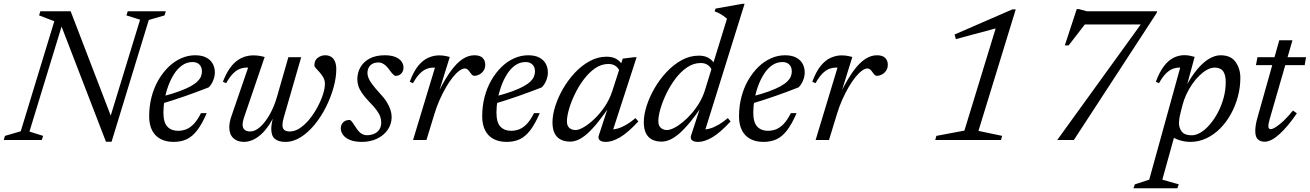

<svg xmlns="http://www.w3.org/2000/svg" viewBox="-34 -732 6850 1004"><path d="M552.5 -108 535.5 -96.5 698.5 -629 627 -651.5 634 -673H833L826.5 -651.5L744 -627.5L549.5 9H520L276 -624L294 -613L120 -44L191.5 -21.5L184.5 0H-14.5L-8 -21.5L74.5 -45.5L250 -621L170.5 -651.5L177 -673H335.5Z M972.5 -407.5Q943 -407.5 918.8 -390.5Q894.5 -373.5 876.2 -344.8Q858 -316 845.5 -281.5Q833 -247 826.8 -211.2Q820.5 -175.5 820.5 -144.5Q820.5 -91.5 841.2 -69.8Q862 -48 896.5 -48Q920 -48 940.5 -56.2Q961 -64.5 980 -84.5Q999 -104.5 1017 -140.5H1047Q1022 -82.5 996.5 -49.8Q971 -17 941.5 -3.5Q912 10 873.5 10Q834.5 10 805.8 -5Q777 -20 761.5 -50Q746 -80 746 -123.5Q746 -177 758.5 -225Q771 -273 794 -312.8Q817 -352.5 847 -381.8Q877 -411 912.8 -427Q948.5 -443 986.5 -443Q1022.5 -443 1045.5 -430.5Q1068.5 -418 1079 -397.5Q1089.5 -377 1089.5 -353.5Q1089.5 -331.5 1080.2 -309.8Q1071 -288 1057 -275Q1026.5 -263 996.2 -251.8Q966 -240.5 935.2 -229.8Q904.5 -219 874.2 -209.2Q844 -199.5 813.5 -190.5L815 -227.5Q866 -241 902.2 -254.2Q938.5 -267.5 961.8 -280.2Q985 -293 998.2 -306Q1011.5 -319 1016.8 -332Q1022 -345 1022 -359Q1022 -373.5 1016.2 -384.2Q1010.5 -395 999.8 -401.2Q989 -407.5 972.5 -407.5Z M1474 -433H1541L1449 -114.5Q1446 -103.5 1444.5 -94.5Q1443 -85.5 1443 -78.5Q1443 -60 1453 -52.2Q1463 -44.5 1481.5 -44.5Q1508.5 -44.5 1535 -62.5Q1561.5 -80.5 1584.8 -109.2Q1608 -138 1626.2 -172Q1644.5 -206 1654.8 -238Q1665 -270 1665 -294Q1665 -312 1656.5 -327Q1648 -342 1637.2 -354Q1626.5 -366 1618.2 -375Q1610 -384 1610 -390Q1610 -417 1627.8 -430Q1645.5 -443 1666.5 -443Q1685 -443 1698 -434.5Q1711 -426 1717.8 -409.8Q1724.5 -393.5 1724.5 -370Q1724.5 -326 1710.2 -274.5Q1696 -223 1670.8 -172.8Q1645.5 -122.5 1612 -81.2Q1578.5 -40 1539.2 -15Q1500 10 1458 10Q1423 10 1403.8 -5.5Q1384.5 -21 1384.5 -57.5Q1384.5 -70 1387 -85.5Q1389.5 -101 1394.5 -119.5L1404.5 -154.5H1412.5Q1394 -110 1372.8 -78.5Q1351.5 -47 1329.2 -27.5Q1307 -8 1284.5 1Q1262 10 1241.5 10Q1207 10 1186 -9.8Q1165 -29.5 1165 -66.5Q1165 -92 1176 -124L1263.5 -378.5Q1261.5 -378.5 1259.8 -378.5Q1258 -378.5 1256 -378.5Q1237 -378.5 1219.2 -371.5Q1201.5 -364.5 1184 -346.8Q1166.5 -329 1148.5 -297L1131.5 -304.5Q1147 -344.5 1165.2 -371.2Q1183.5 -398 1204 -413.5Q1224.5 -429 1246.8 -435.8Q1269 -442.5 1292 -442.5Q1302 -442.5 1311.8 -441.5Q1321.5 -440.5 1331.2 -438.5Q1341 -436.5 1350 -434L1241 -114.5Q1238 -104.5 1236.2 -96.2Q1234.5 -88 1234.5 -81Q1234.5 -62.5 1245 -53.5Q1255.5 -44.5 1274 -44.5Q1300.5 -44.5 1327.8 -69.5Q1355 -94.5 1378 -136.2Q1401 -178 1415.5 -229.5Z M1795.5 -105Q1802 -102 1808.5 -92.8Q1815 -83.5 1829 -62.5Q1843 -41 1856.5 -33Q1870 -25 1884 -25Q1905.5 -25 1922.8 -32.5Q1940 -40 1949.8 -55Q1959.5 -70 1959.5 -91.5Q1959.5 -106 1954.5 -121.2Q1949.5 -136.5 1936.2 -154.8Q1923 -173 1898 -198.5Q1874 -223.5 1860 -243.8Q1846 -264 1840.2 -281.8Q1834.5 -299.5 1834.5 -317Q1834.5 -352 1851 -380.8Q1867.5 -409.5 1899.5 -426.2Q1931.5 -443 1977.5 -443Q2011.5 -443 2033 -434.2Q2054.5 -425.5 2065.2 -410.8Q2076 -396 2076 -377.5Q2076 -365.5 2070.5 -355.8Q2065 -346 2055.2 -340.5Q2045.5 -335 2032 -335Q2027 -338 2020 -344.8Q2013 -351.5 2000 -369.5Q1987 -387.5 1973 -396.5Q1959 -405.5 1945.5 -405.5Q1918.5 -405.5 1903 -390.8Q1887.5 -376 1887.5 -349.5Q1887.5 -338 1893 -324Q1898.5 -310 1912.2 -291.5Q1926 -273 1949.5 -247Q1974 -221.5 1987.8 -199.2Q2001.5 -177 2007.8 -157.8Q2014 -138.5 2014 -120.5Q2014 -83 1993.5 -53.5Q1973 -24 1938 -7Q1903 10 1858.5 10Q1820.5 10 1796 -0.2Q1771.5 -10.5 1759.8 -26.8Q1748 -43 1748 -61Q1748 -73.5 1753.8 -83.5Q1759.5 -93.5 1770 -99.2Q1780.5 -105 1795.5 -105Z M2240.5 -378.5Q2239 -378.5 2237.2 -378.5Q2235.5 -378.5 2233.5 -378.5Q2214 -378.5 2196.2 -371.5Q2178.5 -364.5 2161 -346.8Q2143.5 -329 2125.5 -297L2108.5 -304.5Q2128.5 -358 2153 -388Q2177.5 -418 2205.8 -430.2Q2234 -442.5 2262.5 -442.5Q2272 -442.5 2281.2 -441.5Q2290.5 -440.5 2299.8 -438.5Q2309 -436.5 2318 -434L2263.5 -259H2263Q2295.5 -323 2325.8 -363.8Q2356 -404.5 2386 -423.8Q2416 -443 2446.5 -443Q2476.5 -443 2490 -429Q2503.5 -415 2503.5 -393.5Q2503.5 -376 2495 -363Q2486.5 -350 2473 -342.8Q2459.5 -335.5 2445 -335.5Q2441 -335.5 2436 -339.5Q2431 -343.5 2424 -353.5Q2417.5 -363.5 2411 -368.8Q2404.5 -374 2397 -374Q2384 -374 2367.5 -361.8Q2351 -349.5 2333.5 -327.8Q2316 -306 2298.5 -276Q2281 -246 2265 -210Q2249 -174 2237 -134L2196 0H2126Z M2714 -407.5Q2684.5 -407.5 2660.2 -390.5Q2636 -373.5 2617.8 -344.8Q2599.5 -316 2587 -281.5Q2574.5 -247 2568.2 -211.2Q2562 -175.5 2562 -144.5Q2562 -91.5 2582.8 -69.8Q2603.5 -48 2638 -48Q2661.5 -48 2682 -56.2Q2702.5 -64.5 2721.5 -84.5Q2740.5 -104.5 2758.5 -140.5H2788.5Q2763.5 -82.5 2738 -49.8Q2712.5 -17 2683 -3.5Q2653.5 10 2615 10Q2576 10 2547.2 -5Q2518.5 -20 2503 -50Q2487.5 -80 2487.5 -123.5Q2487.5 -177 2500 -225Q2512.5 -273 2535.5 -312.8Q2558.5 -352.5 2588.5 -381.8Q2618.5 -411 2654.2 -427Q2690 -443 2728 -443Q2764 -443 2787 -430.5Q2810 -418 2820.5 -397.5Q2831 -377 2831 -353.5Q2831 -331.5 2821.8 -309.8Q2812.5 -288 2798.5 -275Q2768 -263 2737.8 -251.8Q2707.5 -240.5 2676.8 -229.8Q2646 -219 2615.8 -209.2Q2585.5 -199.5 2555 -190.5L2556.5 -227.5Q2607.5 -241 2643.8 -254.2Q2680 -267.5 2703.2 -280.2Q2726.5 -293 2739.8 -306Q2753 -319 2758.2 -332Q2763.5 -345 2763.5 -359Q2763.5 -373.5 2757.8 -384.2Q2752 -395 2741.2 -401.2Q2730.5 -407.5 2714 -407.5Z M3097.5 -24.5 3151.5 -189H3162.5Q3123.5 -131 3092.5 -92.8Q3061.5 -54.5 3036 -32.2Q3010.5 -10 2989 -0.8Q2967.5 8.5 2947.5 8.5Q2919.5 8.5 2898.8 -1.8Q2878 -12 2866.5 -34.2Q2855 -56.5 2855 -92Q2855 -130.5 2869.5 -176.5Q2884 -222.5 2910.2 -268Q2936.5 -313.5 2972 -351.5Q3007.5 -389.5 3049.8 -412.5Q3092 -435.5 3138 -435.5Q3168.5 -435.5 3188.5 -424Q3208.5 -412.5 3223.5 -389.5L3205 -362Q3199.5 -376.5 3184.8 -387Q3170 -397.5 3147.5 -397.5Q3110.5 -397.5 3078 -375Q3045.5 -352.5 3018.5 -316.5Q2991.5 -280.5 2971.8 -239.5Q2952 -198.5 2941.2 -160.5Q2930.5 -122.5 2930.5 -97Q2930.5 -74.5 2943.2 -63.2Q2956 -52 2975.5 -52Q2993.5 -52 3020 -67.8Q3046.5 -83.5 3075.2 -111Q3104 -138.5 3128.8 -175.5Q3153.5 -212.5 3167.5 -255L3222.5 -425.5L3283 -433H3295L3166 -35.5L3156.5 -56Q3173.5 -53.5 3195.5 -59.8Q3217.5 -66 3241.8 -80.2Q3266 -94.5 3289 -114.5L3304 -97Q3248 -37 3207.5 -13.5Q3167 10 3134 10Q3111.5 10 3101.8 0.8Q3092 -8.5 3097.5 -24.5Z M3687.5 -366.5Q3682 -381.5 3667.2 -392Q3652.5 -402.5 3630 -402.5Q3592.5 -402.5 3559 -379.8Q3525.5 -357 3498 -320.5Q3470.5 -284 3450.5 -242.5Q3430.5 -201 3419.5 -162.8Q3408.5 -124.5 3408.5 -98.5Q3408.5 -75.5 3421.2 -63.8Q3434 -52 3453.5 -52Q3469 -52 3490.5 -62.8Q3512 -73.5 3535.5 -92.8Q3559 -112 3581.8 -137.8Q3604.5 -163.5 3622.8 -194.2Q3641 -225 3651.5 -258L3767.5 -634Q3758.5 -642 3749 -648.8Q3739.5 -655.5 3728.5 -661.5Q3717.5 -667.5 3703 -672.5L3707.5 -687L3847 -712H3859.5L3648.5 -35.5L3639 -56Q3656 -53.5 3678 -59.8Q3700 -66 3724.2 -80.2Q3748.5 -94.5 3772 -114.5L3786.5 -97Q3730.5 -37 3690 -13.5Q3649.5 10 3616.5 10Q3594 10 3584.2 0.8Q3574.5 -8.5 3580 -24.5L3634 -189H3645Q3605.5 -130.5 3573.8 -92.2Q3542 -54 3516 -32Q3490 -10 3467.8 -0.8Q3445.5 8.5 3425.5 8.5Q3397.5 8.5 3376.5 -1.8Q3355.5 -12 3344 -34.8Q3332.5 -57.5 3332.5 -93.5Q3332.5 -132 3347.5 -178.8Q3362.5 -225.5 3389.2 -271.5Q3416 -317.5 3452.2 -356Q3488.5 -394.5 3531 -417.8Q3573.5 -441 3620.5 -441Q3651 -441 3671 -429.2Q3691 -417.5 3706 -394.5Z M4057 -407.5Q4027.5 -407.5 4003.2 -390.5Q3979 -373.5 3960.8 -344.8Q3942.5 -316 3930 -281.5Q3917.5 -247 3911.2 -211.2Q3905 -175.5 3905 -144.5Q3905 -91.5 3925.8 -69.8Q3946.5 -48 3981 -48Q4004.5 -48 4025 -56.2Q4045.5 -64.5 4064.5 -84.5Q4083.5 -104.5 4101.5 -140.5H4131.5Q4106.5 -82.5 4081 -49.8Q4055.5 -17 4026 -3.5Q3996.5 10 3958 10Q3919 10 3890.2 -5Q3861.5 -20 3846 -50Q3830.5 -80 3830.5 -123.5Q3830.5 -177 3843 -225Q3855.5 -273 3878.5 -312.8Q3901.5 -352.5 3931.5 -381.8Q3961.5 -411 3997.2 -427Q4033 -443 4071 -443Q4107 -443 4130 -430.5Q4153 -418 4163.5 -397.5Q4174 -377 4174 -353.5Q4174 -331.5 4164.8 -309.8Q4155.5 -288 4141.5 -275Q4111 -263 4080.8 -251.8Q4050.5 -240.5 4019.8 -229.8Q3989 -219 3958.8 -209.2Q3928.5 -199.5 3898 -190.5L3899.5 -227.5Q3950.5 -241 3986.8 -254.2Q4023 -267.5 4046.2 -280.2Q4069.5 -293 4082.8 -306Q4096 -319 4101.2 -332Q4106.5 -345 4106.5 -359Q4106.5 -373.5 4100.8 -384.2Q4095 -395 4084.2 -401.2Q4073.5 -407.5 4057 -407.5Z M4345.5 -378.5Q4344 -378.5 4342.2 -378.5Q4340.5 -378.5 4338.5 -378.5Q4319 -378.5 4301.2 -371.5Q4283.5 -364.5 4266 -346.8Q4248.5 -329 4230.5 -297L4213.5 -304.5Q4233.5 -358 4258 -388Q4282.5 -418 4310.8 -430.2Q4339 -442.5 4367.5 -442.5Q4377 -442.5 4386.2 -441.5Q4395.5 -440.5 4404.8 -438.5Q4414 -436.5 4423 -434L4368.5 -259H4368Q4400.5 -323 4430.8 -363.8Q4461 -404.5 4491 -423.8Q4521 -443 4551.5 -443Q4581.5 -443 4595 -429Q4608.5 -415 4608.5 -393.5Q4608.5 -376 4600 -363Q4591.5 -350 4578 -342.8Q4564.5 -335.5 4550 -335.5Q4546 -335.5 4541 -339.5Q4536 -343.5 4529 -353.5Q4522.5 -363.5 4516 -368.8Q4509.5 -374 4502 -374Q4489 -374 4472.5 -361.8Q4456 -349.5 4438.5 -327.8Q4421 -306 4403.5 -276Q4386 -246 4370 -210Q4354 -174 4342 -134L4301 0H4231Z M5009 -49 5186 -627.5 5202.5 -591.5 4964.5 -527.5 4957.5 -551.5 5260 -683H5277.5L5082.5 -47.5L5206.5 -21.5L5200 0H4856.5L4862.5 -21.5Z M5610.5 -604 5646 -613.5 5554 -494.5H5534L5596.5 -684.5H5607L5650 -673H6017L6014 -663.5L5581.5 0H5494.5L5937.5 -613L5946 -604Z M6139.5 -143Q6134 -121 6132.5 -108.2Q6131 -95.5 6131 -89Q6131 -62.5 6146 -43.5Q6161 -24.5 6197.5 -24.5Q6221 -24.5 6246 -40Q6271 -55.5 6294.2 -83.2Q6317.5 -111 6335.8 -146.2Q6354 -181.5 6364.8 -221.5Q6375.5 -261.5 6375.5 -302Q6375.5 -341 6361.8 -359.8Q6348 -378.5 6318 -378.5Q6298 -378.5 6277.5 -367Q6257 -355.5 6237.2 -336.2Q6217.5 -317 6200.2 -292Q6183 -267 6170.2 -239.8Q6157.5 -212.5 6150.5 -186ZM6076 -39.5H6112.5L6044 207.5L6130 232L6122.5 252.5H5893L5900.5 232L5975.5 207.5L6137.5 -378.5Q6137 -378.5 6136.2 -378.5Q6135.5 -378.5 6134.5 -378.5Q6115.5 -378.5 6097.5 -371.5Q6079.5 -364.5 6062 -346.8Q6044.5 -329 6026.5 -297L6010 -304.5Q6030 -358 6054 -388.2Q6078 -418.5 6104.8 -431Q6131.5 -443.5 6159.5 -443.5Q6173 -443.5 6186.5 -441Q6200 -438.5 6213 -434.5L6165 -258L6163 -271.5Q6194.5 -331.5 6226.5 -369.5Q6258.5 -407.5 6289.5 -425.2Q6320.5 -443 6348 -443Q6402.5 -443 6427.2 -407.8Q6452 -372.5 6452 -325.5Q6452 -275 6439 -226.5Q6426 -178 6402.2 -135.2Q6378.5 -92.5 6346.2 -60Q6314 -27.5 6274.2 -8.8Q6234.5 10 6190.5 10Q6158 10 6124.5 -2Q6091 -14 6076 -39.5Z M6533.5 -391.5 6541.5 -433H6795.5L6788.5 -391.5ZM6605.5 -109.5Q6603.5 -101.5 6601.8 -94.5Q6600 -87.5 6599.2 -82.2Q6598.5 -77 6598.5 -73Q6598.5 -64.5 6601.8 -60.5Q6605 -56.5 6610 -56.5Q6620.5 -56.5 6639 -68.5Q6657.5 -80.5 6680.2 -102.2Q6703 -124 6727 -154L6747.5 -139.5Q6725 -106 6702.2 -78.8Q6679.5 -51.5 6658 -31.8Q6636.5 -12 6616.5 -1.5Q6596.5 9 6578 9Q6556.5 9 6543.2 -3.8Q6530 -16.5 6530 -47Q6530 -60.5 6532.8 -78.8Q6535.5 -97 6542.5 -120.5L6655.5 -521.5H6724.5Z"/></svg>

Font: Newsreader 17pt
Style: Italic
Weight: 400
Italic angle: -17°
Version: Version 1.003